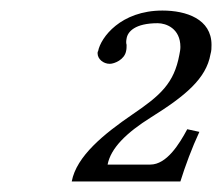

<svg xmlns="http://www.w3.org/2000/svg" viewBox="-20 -708 421 364"><path d="M188 -587C197 -587 216 -595 219 -611C220 -615 220 -619 220 -623C219 -626 219 -630 220 -635C222 -648 236 -664 279 -664C295 -664 322 -654 322 -619C322 -614 321 -609 320 -604C310 -550 284 -527 231 -491C177 -454 125 -412 116 -364H322C331 -393 344 -428 358 -458L335 -463C320 -435 296 -396 265 -396H184C190 -427 219 -456 267 -486C331 -526 371 -559 379 -605C381 -612 381 -617 381 -623C381 -672 333 -688 288 -688C209 -688 171 -637 166 -611C165 -610 165 -608 165 -607C165 -596 176 -587 188 -587Z"/></svg>

Font: Libertinus Serif
Style: Italic
Weight: 400
Italic angle: -12°
Designer: Philipp H. Poll, Khaled Hosny
Foundry: Caleb Maclennan
Version: Version 7.050;RELEASE